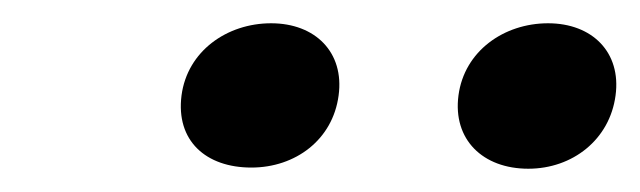

<svg xmlns="http://www.w3.org/2000/svg" viewBox="-20 -749 550 165"><path d="M196 -605C234 -605 266 -629 271 -667C276 -704 251 -729 213 -729C175 -729 141 -705 136 -667C131 -628 157 -605 196 -605ZM434 -604C472 -604 504 -629 509 -667C514 -704 489 -729 451 -729C413 -729 379 -705 374 -667C369 -629 395 -604 434 -604Z"/></svg>

Font: Asimov
Style: EdgeIt
Weight: 500
Designer: Google
Version: Version 2.000980: 2014